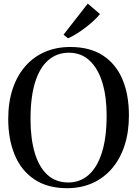

<svg xmlns="http://www.w3.org/2000/svg" viewBox="-20 -1006 742 1038"><path d="M344 11.5Q237.5 11.5 166.2 -36Q95 -83.5 59.8 -168Q24.5 -252.5 24.5 -362.5Q24.5 -453.5 48.5 -525.5Q72.5 -597.5 117 -648.2Q161.5 -699 223.2 -725.5Q285 -752 360 -752Q466 -752 536.5 -706Q607 -660 642 -577Q677 -494 677 -382.5Q677 -291.5 653.2 -219Q629.5 -146.5 585.2 -95Q541 -43.5 480 -16.2Q419 11 344 11.5ZM349.5 -19.5Q412.5 -19.5 459 -60.2Q505.5 -101 531 -181.5Q556.5 -262 556.5 -382.5Q556.5 -482.5 533.5 -558.8Q510.5 -635 465 -678Q419.5 -721 352 -721Q288.5 -721 242 -681.5Q195.5 -642 170.2 -562.5Q145 -483 145 -362.5Q145 -257 167.8 -180Q190.5 -103 236 -61.2Q281.5 -19.5 349.5 -19.5ZM347.5 -799 323.5 -818.5 454.5 -986.5 520.5 -930Q508 -914 487.8 -895.2Q467.5 -876.5 443.5 -858Q419.5 -839.5 394.8 -824Q370 -808.5 348.5 -799Z"/></svg>

Font: Merriweather 120pt
Style: Regular
Weight: 400
Version: Version 2.100